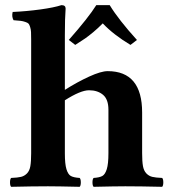

<svg xmlns="http://www.w3.org/2000/svg" viewBox="-20 -718 659 740"><path d="M402.8 -698.2Q437 -642.1 507.8 -564L482.9 -544.9Q417 -584.5 376 -627.9Q357.9 -609.4 339.4 -594Q320.8 -578.6 308.1 -569.8Q295.4 -561 270 -544.9L245.1 -564Q321.3 -650.4 351.1 -698.2ZM527.8 -127.9Q527.8 -95.7 531 -77.9Q534.2 -60.1 543.9 -49.8Q553.7 -39.6 566.7 -36.4Q579.6 -33.2 605 -32.2Q609.4 -27.8 609.4 -15.1Q609.4 -2.4 605 2Q519 0 462.9 0Q424.8 0 340.8 2Q336.4 -2.4 336.4 -15.1Q336.4 -27.8 340.8 -32.2Q363.8 -33.7 374.5 -39.8Q385.3 -45.9 391.6 -66.2Q397.9 -86.4 397.9 -127.9V-294.9Q397.9 -335 377.2 -352.5Q356.4 -370.1 323.2 -370.1Q290.5 -370.1 230 -331.5V-127Q230 -85.9 236.1 -65.9Q242.2 -45.9 252.9 -39.8Q263.7 -33.7 287.1 -32.2Q291.5 -27.8 291.5 -15.1Q291.5 -2.4 287.1 2Q201.2 0 165 0Q106.9 0 22.9 2Q18.6 -2.4 18.6 -15.1Q18.6 -27.8 22.9 -32.2Q48.3 -33.2 61.3 -36.4Q74.2 -39.6 84 -49.6Q93.8 -59.6 96.9 -77.4Q100.1 -95.2 100.1 -127V-564.9Q100.1 -584 99.6 -594.2Q99.1 -604.5 96.2 -613.8Q93.3 -623 90.1 -626.7Q86.9 -630.4 77.4 -633.5Q67.9 -636.7 59.3 -637.7Q50.8 -638.7 32.2 -640.1Q24.4 -653.8 28.8 -671.9Q82 -674.3 135.5 -681.6Q189 -689 216.8 -698.2Q232.9 -698.2 232.9 -685.1Q230 -647.9 230 -583V-371.6Q277.8 -401.9 323.7 -422.9Q369.6 -443.8 395 -443.8Q527.8 -443.8 527.8 -284.2Z"/></svg>

Font: Linux Libertine G
Style: Bold
Weight: 700
Designer: Philipp H. Poll
Foundry: Philipp H. Poll
Version: Version 5.0.3